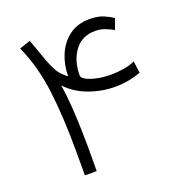

<svg xmlns="http://www.w3.org/2000/svg" viewBox="-117 -736 792 838"><g transform="rotate(-20 278.5 -317.0)"><path d="M393.6 -577.1Q331.5 -577.1 297.9 -531.2Q264.2 -485.4 264.2 -417Q264.2 -406.7 282.2 -396.7Q300.3 -386.7 330.1 -380.4Q359.9 -374 395.5 -374Q424.3 -374 453.9 -378.9Q483.4 -383.8 506.8 -394.5L514.2 -339.4Q455.6 -317.9 394 -317.9Q332 -317.9 272.5 -339.8Q212.9 -361.8 173.8 -404.3Q181.6 -355 185.3 -300.8Q189 -246.6 190.4 -196.5Q191.9 -146.5 191.9 -108.9L191.4 0H136.7V-110.8Q136.7 -269.5 121.3 -393.6Q106 -517.6 60.5 -616.7L111.3 -634.3L148.4 -530.3Q168.5 -477.1 186.3 -457.8Q204.1 -438.5 215.8 -431.6Q215.8 -484.4 235.4 -530.5Q254.9 -576.7 293.5 -605.5Q332 -634.3 388.2 -634.3Q426.3 -634.3 452.1 -623.3Q478 -612.3 495.1 -600.6L477.1 -551.3Q460.9 -560.1 440.2 -568.6Q419.4 -577.1 393.6 -577.1Z"/></g></svg>

Font: Vazirmatn FD ExtraLight
Style: Regular
Weight: 200
Designer: Saber Rastikerdar
Foundry: Saber Rastikerdar
Version: Version 33.003